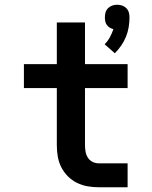

<svg xmlns="http://www.w3.org/2000/svg" viewBox="-20 -791 640 811"><path d="M465 -566 422 -604Q435 -617 444 -633.5Q453 -650 459 -668Q450 -670 443 -674.5Q436 -679 431 -686Q426 -693 424.5 -701.5Q423 -710 423 -718Q423 -729 426 -739Q429 -749 436.5 -756.5Q444 -764 454 -767.5Q464 -771 475 -771Q486 -771 496 -767.5Q506 -764 513.5 -756.5Q521 -749 524 -739Q527 -729 527 -718Q527 -697 523.5 -676Q520 -655 512 -635.5Q504 -616 492 -598.5Q480 -581 465 -566ZM519 0H398Q374 0 350.5 -4Q327 -8 305.5 -18.5Q284 -29 267 -46Q250 -63 239 -84.5Q228 -106 224 -130Q220 -154 220 -178V-419H81V-520H220V-696H339V-520H519V-419H339V-178Q339 -164 341.5 -150Q344 -136 351.5 -124.5Q359 -113 371.5 -107Q384 -101 398 -101H519Z"/></svg>

Font: R Plex Mono
Style: Bold
Weight: 700
Monospace: yes
Designer: Belleve Invis
Foundry: Belleve Invis
Version: Version 31.8.0